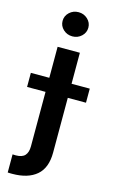

<svg xmlns="http://www.w3.org/2000/svg" viewBox="-184 -814 628 1071"><g transform="rotate(15 130.0 -278.5)"><path d="M5 204.5Q-1.8 204.5 -8 204.4Q-14.2 204.2 -21.3 203.8V99.1L-2.8 99.8Q34.1 99.8 50.1 81.9Q66.1 63.9 66.1 29.5V-285.2H-40.5V-366.5H66.1V-545.5H194.6V-366.5H299.7V-285.2H194.6V31.2Q194.6 119.7 144.9 162.1Q95.2 204.5 5 204.5ZM130 -622.9Q99.1 -622.9 77.2 -643.3Q55.4 -663.7 55.4 -692.5Q55.4 -721.6 77.2 -742Q99.1 -762.4 130 -762.4Q160.5 -762.4 182.4 -742Q204.2 -721.6 204.2 -692.5Q204.2 -663.7 182.4 -643.3Q160.5 -622.9 130 -622.9Z"/></g></svg>

Font: Linik Sans SemiBold
Style: Regular
Weight: 600
Designer: Rasmus Andersson (font), Cristiano Sobral (main changes)
Foundry: rsms
Version: Version 3.018;June 1, 2022;FontCreator 14.0.0.2814 64-bit; t